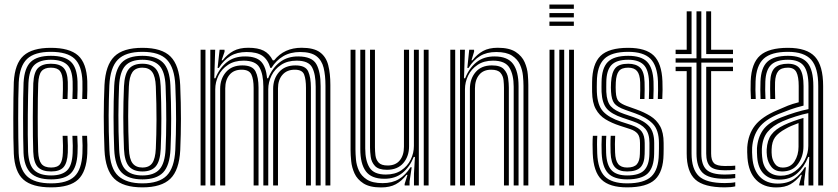

<svg xmlns="http://www.w3.org/2000/svg" viewBox="-20 -820 3705 849"><path d="M206.2 8.5Q122.2 8.5 83.5 -25.9Q44.8 -60.2 41 -141Q39.8 -169 39.2 -210.5Q38.8 -252 38.8 -298Q38.8 -344 39.4 -386Q40 -428 41 -457Q45.5 -539 84.1 -573.8Q122.8 -608.5 204.8 -608.5Q287.2 -608.5 325.1 -574.8Q363 -541 366 -461.2Q366.5 -444.2 366.2 -422.6Q366 -401 365 -382.2H343.5Q344.2 -400.5 344.6 -421.2Q345 -442 344.5 -460.2Q341.8 -530.2 309.5 -560.5Q277.2 -590.8 204.8 -590.8Q133 -590.8 99.9 -559.6Q66.8 -528.5 62.8 -455.8Q61.5 -425.8 60.9 -383.5Q60.2 -341.2 60.4 -296Q60.5 -250.8 61 -210.2Q61.5 -169.8 62.5 -143Q65.8 -73.2 99 -41.2Q132.2 -9.2 206.2 -9.2Q277.5 -9.2 309.4 -39.9Q341.2 -70.5 344.5 -142Q345.2 -159.5 345.1 -176.8Q345 -194 343.5 -219.5H365Q367.5 -178.5 366 -141.2Q362.5 -61 325.6 -26.2Q288.8 8.5 206.2 8.5ZM206.2 -26.8Q144 -26.8 115.4 -55.5Q86.8 -84.2 84 -143.8Q83 -171.5 82.5 -212.8Q82 -254 82 -299.4Q82 -344.8 82.5 -385.8Q83 -426.8 84.2 -454.5Q87.8 -519.8 116.2 -546.5Q144.8 -573.2 204.8 -573.2Q264.5 -573.2 292.5 -547.6Q320.5 -522 322.8 -459.8Q323.8 -425.8 321.8 -382.2H300.2Q302.2 -427.8 301.2 -459.2Q299.2 -514 275.6 -534.9Q252 -555.8 204.8 -555.8Q157.8 -555.8 133.2 -533.9Q108.8 -512 105.8 -453Q105 -433.8 104.2 -396.5Q103.5 -359.2 103 -314.1Q102.5 -269 102.8 -225.1Q103 -181.2 104.2 -148.8Q107.2 -90.2 131.6 -67.2Q156 -44.2 206.2 -44.2Q253 -44.2 275.9 -65.8Q298.8 -87.2 301.2 -143Q301.8 -158.8 301.8 -175.5Q301.8 -192.2 300.2 -219.5H321.8Q323.5 -190.8 323.5 -174.8Q323.5 -158.8 322.8 -142.5Q320 -80.2 293.2 -53.5Q266.5 -26.8 206.2 -26.8ZM206.2 -61.8Q166.2 -61.8 147.5 -81.2Q128.8 -100.8 127 -149.2Q126 -177 125.5 -217Q125 -257 125.1 -300.8Q125.2 -344.5 125.8 -384.4Q126.2 -424.2 127.2 -451.8Q129.8 -502 149 -520.1Q168.2 -538.2 204.8 -538.2Q243.5 -538.2 261 -519.9Q278.5 -501.5 279.8 -457.2Q280 -444.8 279.9 -426.2Q279.8 -407.8 278.5 -382.2H257Q258 -406.2 258.2 -425Q258.5 -443.8 258 -456.5Q257 -491 245.2 -505.9Q233.5 -520.8 204.8 -520.8Q176.8 -520.8 163.8 -505.4Q150.8 -490 149 -450.5Q148 -424.2 147.4 -385.1Q146.8 -346 146.8 -302.5Q146.8 -259 147.2 -218.6Q147.8 -178.2 148.8 -149.2Q150.5 -111.2 163.5 -95.2Q176.5 -79.2 206.2 -79.2Q234.5 -79.2 245.8 -94.6Q257 -110 258 -145.5Q258.5 -161.2 258.5 -175.8Q258.5 -190.2 257 -219.5H278.5Q280 -194.2 280.1 -176.2Q280.2 -158.2 279.8 -145.2Q277.8 -99.8 261 -80.8Q244.2 -61.8 206.2 -61.8Z M609.8 8.5Q524.2 8.5 485.1 -30Q446 -68.5 442 -156.5Q438.8 -236.8 438.8 -304.8Q438.8 -372.8 442 -444.2Q446.5 -531.8 485.4 -570.1Q524.2 -608.5 609.8 -608.5Q695.8 -608.5 734.2 -569.8Q772.8 -531 776.8 -443.8Q780.2 -362.5 780.1 -294.4Q780 -226.2 777 -156.2Q772.5 -67.5 733.1 -29.5Q693.8 8.5 609.8 8.5ZM609.8 -9.2Q683.2 -9.2 717.2 -43.5Q751.2 -77.8 755.2 -157.2Q758.5 -226.8 758.6 -293Q758.8 -359.2 755.2 -442.8Q751.8 -520 718.5 -555.4Q685.2 -590.8 609.8 -590.8Q534.8 -590.8 501 -556Q467.2 -521.2 463.5 -442Q460.8 -378.8 460.4 -310.2Q460 -241.8 463.8 -156.5Q467.2 -74.2 503.4 -41.8Q539.5 -9.2 609.8 -9.2ZM609.8 -26.8Q548.2 -26.8 518.2 -56.6Q488.2 -86.5 485 -159.5Q482.2 -229.8 482.1 -301.6Q482 -373.5 485 -440.2Q488.5 -511.2 517.2 -542.2Q546 -573.2 609.8 -573.2Q670 -573.2 700.1 -544Q730.2 -514.8 733.5 -443Q736.8 -363.8 736.9 -295.8Q737 -227.8 734 -160.2Q730.5 -87.8 701.2 -57.2Q672 -26.8 609.8 -26.8ZM609.8 -44.2Q660.8 -44.2 685 -70.9Q709.2 -97.5 712.2 -160.8Q715 -219.5 715.2 -289.8Q715.5 -360 712.2 -439.8Q709.5 -503.5 684.8 -529.6Q660 -555.8 609.8 -555.8Q558.5 -555.8 534.1 -529.2Q509.8 -502.8 506.5 -439.5Q504 -381.2 503.6 -311Q503.2 -240.8 506.8 -160.2Q509.5 -95.8 534.8 -70Q560 -44.2 609.8 -44.2ZM609.8 -61.8Q570.5 -61.8 550.6 -84Q530.8 -106.2 528.2 -161Q525.2 -235 525.2 -302Q525.2 -369 528.2 -438.5Q530.8 -492.2 549.9 -515.2Q569 -538.2 609.8 -538.2Q648.2 -538.2 668.2 -516.4Q688.2 -494.5 690.5 -439.2Q696.5 -292.8 690.8 -161.8Q688.2 -107.5 669 -84.6Q649.8 -61.8 609.8 -61.8ZM609.8 -79.2Q640 -79.2 653.5 -99.2Q667 -119.2 669 -162.8Q671.8 -223.8 672 -290.6Q672.2 -357.5 669 -438.2Q667.2 -482 653.1 -501.4Q639 -520.8 609.8 -520.8Q579 -520.8 565.4 -500.8Q551.8 -480.8 549.8 -437.5Q546.8 -370 546.8 -305.5Q546.8 -241 550 -161.8Q551.8 -116.5 566.4 -97.9Q581 -79.2 609.8 -79.2Z M1419.2 0V-440.8Q1419.2 -486.5 1411.1 -520Q1403 -553.5 1378.9 -571.8Q1354.8 -590 1307 -590Q1264 -590 1232.5 -571.5Q1201 -553 1180.2 -519.5H1175.5Q1164.5 -556.8 1140.2 -573.4Q1116 -590 1070.8 -590Q1028 -590 998.5 -572Q969 -554 947.5 -519.5H942.2L951 -600H972.8L973 -591.2L959.8 -553.2H964.5Q985.5 -580.2 1012 -594.5Q1038.5 -608.8 1077.5 -608.8Q1121 -608.8 1146.1 -595.8Q1171.2 -582.8 1186.2 -553.2H1192.2Q1236.5 -608.8 1313.8 -608.8Q1367.5 -608.8 1394.8 -588.8Q1422 -568.8 1431.4 -532Q1440.8 -495.2 1440.8 -444.8V0ZM867 0V-600H888.5V0ZM910 0V-600H931.5L927.5 -474H932.5Q950.8 -519.8 983.5 -545.4Q1016.2 -571 1064.5 -570.5Q1113 -570.2 1134.5 -547.6Q1156 -525 1161.2 -474H1165.8Q1184 -519.5 1217.6 -545.2Q1251.2 -571 1299.5 -570.5Q1359.8 -570 1378.8 -536.5Q1397.8 -503 1397.8 -439.2V0H1376V-436.5Q1376 -492 1360.2 -521.9Q1344.5 -551.8 1291.8 -551.8Q1251 -551.8 1223 -533.2Q1195 -514.8 1180.6 -485.8Q1166.2 -456.8 1166.2 -425.2V0H1144.5V-436.5Q1144.5 -492 1127.2 -521.9Q1110 -551.8 1056.8 -551.8Q1016 -551.8 988.1 -533.2Q960.2 -514.8 946 -485.8Q931.8 -456.8 931.8 -425.2V0ZM953.5 0V-427Q953.5 -471.2 979.1 -501Q1004.8 -530.8 1051.8 -530.8Q1096.2 -530.8 1109.8 -504.5Q1123.2 -478.2 1123.2 -432.5V0H1101.5V-431.2Q1101.5 -470 1091.4 -490.9Q1081.2 -511.8 1048.5 -511.8Q1013.5 -511.8 994.8 -489.1Q976 -466.5 976 -429V0ZM1187.8 0V-427Q1187.8 -471.2 1213.6 -501Q1239.5 -530.8 1286.5 -530.8Q1331 -530.8 1342.9 -504.1Q1354.8 -477.5 1354.8 -432.5V0H1333V-431.2Q1333 -469.2 1324.8 -490.5Q1316.5 -511.8 1283.5 -511.8Q1248.5 -511.8 1228.9 -489.1Q1209.2 -466.5 1209.2 -429V0Z M1665.2 8.8Q1615 8.8 1587.2 -9Q1559.5 -26.8 1547.5 -53.4Q1535.5 -80 1532.9 -107.6Q1530.2 -135.2 1530.2 -155.2V-600H1551.8V-159.2Q1551.8 -140.2 1554 -114.9Q1556.2 -89.5 1567 -65.6Q1577.8 -41.8 1602.5 -26Q1627.2 -10.2 1672 -10.2Q1714.5 -10.2 1744 -28.1Q1773.5 -46 1795.2 -80.5H1800.5L1791 -17.2V0H1769.5L1769.2 -6.2L1781.8 -46.8H1777.5Q1756 -19.2 1730 -5.2Q1704 8.8 1665.2 8.8ZM1853.8 0V-600H1875.2V0ZM1691 -69.2Q1653.8 -69.2 1638.1 -86.1Q1622.5 -103 1619.4 -126.1Q1616.2 -149.2 1616.2 -167.5V-600H1638V-168.8Q1638 -151.8 1640.2 -133Q1642.5 -114.2 1654.2 -101.2Q1666 -88.2 1694.2 -88.2Q1729.2 -88.2 1747.8 -110.9Q1766.2 -133.5 1766.2 -171V-600H1788.8V-173Q1788.8 -128.5 1763.4 -98.9Q1738 -69.2 1691 -69.2ZM1678.2 -29.5Q1621.8 -29.8 1597.5 -62.8Q1573.2 -95.8 1573.2 -160.8V-600H1595V-163.5Q1595 -109.5 1614.1 -78.9Q1633.2 -48.2 1686 -48.2Q1726.8 -48.2 1754.4 -66.8Q1782 -85.2 1796.1 -114.2Q1810.2 -143.2 1810.2 -174.8V-600H1832V0H1810.5V-52L1814.8 -126H1809.5Q1792 -82 1759.8 -55.5Q1727.5 -29 1678.2 -29.5Z M2294.8 0V-440.8Q2294.8 -459.8 2292.4 -485.1Q2290 -510.5 2279.2 -534.4Q2268.5 -558.2 2243.9 -574.1Q2219.2 -590 2174.2 -590Q2131.8 -590 2102.5 -572Q2073.2 -554 2051.8 -519.5H2046.5L2054.8 -600H2076.2L2076.5 -592L2064.8 -553.2H2068.8Q2089.8 -580.2 2115.9 -594.5Q2142 -608.8 2181 -608.8Q2232.2 -608.8 2260.2 -590.4Q2288.2 -572 2300 -544.9Q2311.8 -517.8 2314 -490.2Q2316.2 -462.8 2316.2 -444.8V0ZM1971.2 0V-600H1992.8V0ZM2014.2 0V-600H2035.8L2031.8 -474H2036.8Q2055 -519.8 2087.5 -545.4Q2120 -571 2168 -570.5Q2224.8 -570.2 2248.9 -537.1Q2273 -504 2273 -439.2V0H2251.5V-436.5Q2251.5 -488.8 2232.9 -520.2Q2214.2 -551.8 2160.2 -551.8Q2119.5 -551.8 2091.9 -533.2Q2064.2 -514.8 2050.1 -485.8Q2036 -456.8 2036 -425.2V0ZM2057.8 0V-427Q2057.8 -471.2 2083 -501Q2108.2 -530.8 2155.2 -530.8Q2192.8 -530.8 2208.2 -513.9Q2223.8 -497 2226.9 -474Q2230 -451 2230 -432.5V0H2208.5V-431.2Q2208.5 -447.2 2206.5 -466Q2204.5 -484.8 2192.9 -498.2Q2181.2 -511.8 2152 -511.8Q2117.2 -511.8 2098.8 -489.1Q2080.2 -466.5 2080.2 -429V0Z M2409.5 -781V-800H2517.5V-781ZM2409.5 -743.2V-762.2H2517.5V-743.2ZM2409.5 -705.5V-724.5H2517.5V-705.5ZM2496.5 0V-600H2518V0ZM2410 0V-600H2431.5V0ZM2453.2 0V-600H2474.8V0Z M2753 -61.8Q2716.5 -61.8 2699.1 -80.8Q2681.8 -99.8 2680 -145Q2679.5 -160.2 2679.4 -180Q2679.2 -199.8 2680.5 -219.5H2700.2Q2699.2 -202 2699.1 -182.6Q2699 -163.2 2699.8 -146.5Q2701 -110.5 2713.5 -94.9Q2726 -79.2 2753 -79.2Q2783.8 -79.2 2796.2 -93.8Q2808.8 -108.2 2809.5 -139Q2810 -152 2810 -163.4Q2810 -174.8 2810 -187.8Q2810 -216.5 2798.9 -229.4Q2787.8 -242.2 2767.2 -249L2720.5 -264.2Q2684.8 -275.8 2657.4 -292.5Q2630 -309.2 2614.4 -337.9Q2598.8 -366.5 2598.2 -413.5Q2598 -426.8 2598.1 -437.2Q2598.2 -447.8 2598.2 -456.5Q2598.8 -537.2 2635.5 -572.9Q2672.2 -608.5 2757.8 -608.5Q2835.5 -608.5 2870.8 -574.4Q2906 -540.2 2909.2 -461.2Q2910 -444 2909.8 -422.8Q2909.5 -401.5 2908.5 -382.2H2888.8Q2889.5 -399.8 2889.9 -421.1Q2890.2 -442.5 2889.5 -460Q2886.5 -530.2 2855.9 -560.5Q2825.2 -590.8 2757.8 -590.8Q2683.5 -590.8 2651.6 -559.2Q2619.8 -527.8 2619.2 -456.5Q2619 -445.2 2618.9 -435.5Q2618.8 -425.8 2619.2 -413.5Q2621.5 -354.8 2647 -327.1Q2672.5 -299.5 2726.5 -281.8L2772.5 -266.8Q2805.8 -255.5 2818.2 -237.4Q2830.8 -219.2 2830.8 -187.8Q2830.8 -175.8 2830.9 -164.1Q2831 -152.5 2830.5 -138.8Q2829.8 -98.5 2812.1 -80.1Q2794.5 -61.8 2753 -61.8ZM2753 -26.8Q2694.5 -26.8 2668.8 -54.2Q2643 -81.8 2640.5 -143Q2640 -160.2 2639.9 -180.1Q2639.8 -200 2641 -219.5H2661Q2659.5 -199.8 2659.6 -179.5Q2659.8 -159.2 2660.2 -144Q2662.2 -90.8 2683.9 -67.5Q2705.5 -44.2 2753 -44.2Q2806.2 -44.2 2828.4 -67Q2850.5 -89.8 2851.5 -138.8Q2851.8 -152.2 2851.8 -163.5Q2851.8 -174.8 2851.8 -187.8Q2851.8 -228.8 2834 -250Q2816.2 -271.2 2777.8 -284L2732.8 -299.2Q2683.5 -315.8 2663 -339.8Q2642.5 -363.8 2640 -413.8Q2639.5 -426 2639.8 -435.9Q2640 -445.8 2640 -456.2Q2640.5 -518.2 2667.5 -545.8Q2694.5 -573.2 2757.8 -573.2Q2815.2 -573.2 2841.2 -546.9Q2867.2 -520.5 2869.8 -459.5Q2870.2 -443.8 2870.2 -425Q2870.2 -406.2 2869 -382.2H2849.2Q2850.2 -406.2 2850.4 -424.5Q2850.5 -442.8 2850 -459.2Q2847.8 -513.2 2825.1 -534.5Q2802.5 -555.8 2757.8 -555.8Q2706 -555.8 2683.8 -532.4Q2661.5 -509 2661 -456.2Q2661 -445 2660.8 -435.4Q2660.5 -425.8 2661 -413.8Q2663.2 -369.8 2680.9 -350.1Q2698.5 -330.5 2738.8 -316.5L2782.8 -301.5Q2829 -285.8 2850.9 -261Q2872.8 -236.2 2872.8 -187.8Q2872.8 -174.8 2872.8 -163Q2872.8 -151.2 2872.5 -138.8Q2871.5 -79.8 2844.4 -53.2Q2817.2 -26.8 2753 -26.8ZM2753 8.5Q2675 8.5 2639.6 -26.1Q2604.2 -60.8 2601 -141.2Q2600.2 -160.2 2600.2 -181.2Q2600.2 -202.2 2601.5 -219.5H2621.2Q2620 -203.2 2620 -182Q2620 -160.8 2620.8 -142.2Q2623.5 -71 2654.2 -40.1Q2685 -9.2 2753 -9.2Q2828 -9.2 2860.1 -39.6Q2892.2 -70 2893.2 -138.5Q2893.8 -151.2 2893.8 -163Q2893.8 -174.8 2893.8 -187.8Q2893.8 -245 2866.2 -273.1Q2838.8 -301.2 2788 -319L2745 -334.2Q2708 -347.2 2696 -363.6Q2684 -380 2682 -413.8Q2680.5 -431 2682 -456.2Q2684.8 -500 2701.1 -519.1Q2717.5 -538.2 2757.8 -538.2Q2792.5 -538.2 2810.6 -520.8Q2828.8 -503.2 2830.2 -457.2Q2830.8 -445 2830.6 -425Q2830.5 -405 2829.8 -382.2H2810Q2811.8 -425 2810.8 -456.2Q2809.5 -491 2796.9 -505.9Q2784.2 -520.8 2757.8 -520.8Q2728.8 -520.8 2716.8 -505.8Q2704.8 -490.8 2703 -456.2Q2701.8 -433.5 2703 -413.8Q2704.8 -382 2716.4 -371Q2728 -360 2751 -351.5L2793 -336.5Q2828.5 -323.8 2855.9 -306.9Q2883.2 -290 2898.9 -261.9Q2914.5 -233.8 2914.5 -187.8Q2914.5 -174.2 2914.6 -162.9Q2914.8 -151.5 2914.2 -138.5Q2913.2 -61.2 2876.6 -26.4Q2840 8.5 2753 8.5Z M3185 -29.5Q3113.8 -29.5 3086.8 -56Q3059.8 -82.5 3059.8 -141.2V-543.2H2967.5V-562.2H3059.8V-770H3081.2V-562.2H3221.2V-543.2H3081.2V-141.2Q3081.2 -91.5 3103.8 -69.9Q3126.2 -48.2 3185 -48.2Q3208.2 -48.2 3231.2 -50.8V-32.5Q3213.2 -29.5 3185 -29.5ZM2967.5 -581V-600H3016.5V-770H3038V-581ZM3102.8 -581V-770H3124.5V-600H3221.2V-581ZM3185 8.5Q3092.5 8.5 3054.5 -26.2Q3016.5 -61 3016.5 -141.2V-505.5H2967.5V-524.5H3038V-141.2Q3038 -72 3070.4 -41.2Q3102.8 -10.5 3185 -10.5Q3198.5 -10.5 3210.2 -11.4Q3222 -12.2 3231.2 -14.2V4Q3213.5 8.5 3185 8.5ZM3185 -67Q3138 -67 3120.4 -84.1Q3102.8 -101.2 3102.8 -141.2V-524.5H3221.2V-505.5H3124.5V-141.2Q3124.5 -111 3137.1 -98.5Q3149.8 -86 3185 -86Q3221.8 -86 3231.2 -87.5V-69.5Q3214.2 -67 3185 -67Z M3598.2 0V-439.5Q3598.2 -520.5 3567.2 -555.6Q3536.2 -590.8 3464.2 -590.8Q3390.2 -590.8 3357 -560.5Q3323.8 -530.2 3321 -460.2Q3320.2 -442.5 3320.4 -422.2Q3320.5 -402 3321.8 -382.2H3300.5Q3298 -422 3299.5 -461.2Q3302.5 -540.5 3341 -574.5Q3379.5 -608.5 3464.2 -608.5Q3547.8 -608.5 3583.8 -569.2Q3619.8 -530 3619.8 -439.5V0ZM3555 0.2V-52L3558.5 -126H3553.8Q3536 -81.2 3505 -53.4Q3474 -25.5 3425 -25.8Q3383.8 -25.8 3357.9 -50.8Q3332 -75.8 3328.2 -125.2Q3327.8 -135 3327.2 -145.6Q3326.8 -156.2 3327.2 -165Q3330.8 -212.2 3353.9 -245Q3377 -277.8 3432.8 -300.2Q3501.2 -327 3555 -337.5V-439.5Q3555 -501.8 3534.1 -528.8Q3513.2 -555.8 3464.2 -555.8Q3413 -555.8 3389.6 -533.2Q3366.2 -510.8 3364.2 -459.2Q3363.5 -441.8 3363.6 -422Q3363.8 -402.2 3364.8 -382.2H3343.2Q3342.2 -403.2 3342.1 -423.1Q3342 -443 3342.8 -459.8Q3345 -520.5 3373.2 -546.9Q3401.5 -573.2 3464.2 -573.2Q3524.5 -573.2 3550.5 -542.2Q3576.5 -511.2 3576.5 -439.5V0.2ZM3412.2 8.8Q3356.2 8.8 3323.2 -24.9Q3290.2 -58.5 3285.2 -121.8Q3284.2 -133.8 3284 -147.1Q3283.8 -160.5 3284.2 -168.8Q3288.2 -226.2 3318.5 -265.1Q3348.8 -304 3418 -333.2Q3445.2 -345.2 3464.2 -352.9Q3483.2 -360.5 3511.8 -367.8V-439.5Q3511.8 -480.8 3501.6 -500.8Q3491.5 -520.8 3464.2 -520.8Q3434.2 -520.8 3421.4 -505.4Q3408.5 -490 3407.2 -456.5Q3407 -446 3406.9 -426Q3406.8 -406 3407.8 -382.2H3386.2Q3385.2 -408.5 3385.4 -426.6Q3385.5 -444.8 3385.8 -458.8Q3387.5 -502.8 3406.6 -520.5Q3425.8 -538.2 3464.2 -538.2Q3503 -538.2 3518.1 -514.4Q3533.2 -490.5 3533.2 -439.5V-353Q3501.5 -345.2 3476.1 -336.2Q3450.8 -327.2 3425.2 -316.8Q3362.2 -290.8 3335.9 -254.9Q3309.5 -219 3305.8 -167Q3305.2 -157.2 3305.6 -146Q3306 -134.8 3306.8 -123.5Q3311.2 -67.5 3340.4 -37.9Q3369.5 -8.2 3418.8 -8.2Q3463.2 -8.2 3492.1 -29Q3521 -49.8 3538.8 -80.5H3543.8L3535.8 -17.2V0H3514.2L3514 -4.2L3525.5 -46.8H3521.5Q3500.5 -19.8 3475.6 -5.5Q3450.8 8.8 3412.2 8.8ZM3432.8 -43Q3468.2 -43 3495.8 -62.8Q3523.2 -82.5 3538.8 -112.9Q3554.2 -143.2 3554.2 -175V-319.8Q3529.2 -314.8 3498.9 -305.2Q3468.5 -295.8 3440 -283.5Q3396.5 -264.2 3373.9 -236.4Q3351.2 -208.5 3348.8 -161.2Q3348.2 -152 3348.9 -143.5Q3349.5 -135 3350 -127.2Q3353 -86 3374.6 -64.5Q3396.2 -43 3432.8 -43ZM3438 -61.8Q3407.8 -61.8 3391.6 -81.4Q3375.5 -101 3371.5 -129Q3369.5 -146.8 3370.2 -159.2Q3372.5 -200 3390.9 -224.6Q3409.2 -249.2 3447 -267Q3465.2 -275.8 3488.1 -284.1Q3511 -292.5 3532.8 -298.5V-173Q3532.8 -128.5 3508.8 -95.1Q3484.8 -61.8 3438 -61.8ZM3441 -79Q3475.8 -79 3493.4 -106.5Q3511 -134 3511 -171.2V-275.8Q3475 -263 3454 -250.5Q3421.5 -233 3407.1 -213Q3392.8 -193 3392 -159.5Q3391.8 -152.5 3391.9 -145.5Q3392 -138.5 3393 -131Q3395.5 -111.2 3407 -95.1Q3418.5 -79 3441 -79Z"/></svg>

Font: Big Shoulders Inline Display
Style: Bold
Weight: 700
Designer: Patric King
Foundry: XO Type Co
Version: Version 1.000